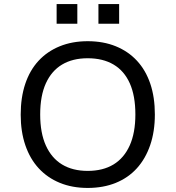

<svg xmlns="http://www.w3.org/2000/svg" viewBox="-20 -917 865 946"><path d="M412 9Q336 9 275 -16Q214 -41 171 -87.5Q128 -134 105 -201Q82 -268 82 -352Q82 -437 104.5 -504Q127 -571 170 -617.5Q213 -664 274.5 -689Q336 -714 412 -714Q489 -714 550.5 -689Q612 -664 655 -617.5Q698 -571 720.5 -504.5Q743 -438 743 -353Q743 -269 720 -202Q697 -135 654.5 -88Q612 -41 550.5 -16Q489 9 412 9ZM412 -75Q487 -75 539 -106.5Q591 -138 619 -200Q647 -262 647 -353Q647 -445 619.5 -506.5Q592 -568 539.5 -599Q487 -630 412 -630Q338 -630 286 -599Q234 -568 206 -506.5Q178 -445 178 -353Q178 -262 206 -200Q234 -138 286 -106.5Q338 -75 412 -75ZM465 -800V-897H567V-800ZM259 -800V-897H361V-800Z"/></svg>

Font: Nunito Sans 6pt
Style: Regular
Weight: 400
Version: Version 3.101;gftools[0.9.27]